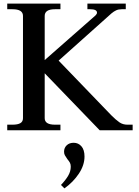

<svg xmlns="http://www.w3.org/2000/svg" viewBox="-20 -720 769 1061"><path d="M713 -31V0H531L227 -315V-67Q227 -31 284 -31H314V0H20V-31H49Q78 -31 92.5 -39.5Q107 -48 107 -67V-632Q107 -669 49 -669H20V-700H314V-669H284Q227 -669 227 -632V-388L508 -635Q516 -643 516 -650Q516 -669 478 -669H463V-700H675V-669H653Q635 -669 622 -663Q609 -657 596 -646L304 -385L595 -83Q621 -57 640 -44Q659 -31 684 -31ZM447 145Q447 193 415.5 240Q384 287 336 321L317 302Q342 276 356.5 251.5Q371 227 371 201Q371 188 366.5 179.5Q362 171 352 159Q343 146 338.5 138Q334 130 334 118Q334 97 348.5 83Q363 69 387 69Q413 69 430 88.5Q447 108 447 145Z"/></svg>

Font: Taviraj Medium
Style: Regular
Weight: 500
Designer: Katatrad Team
Foundry: CadsonDemak
Version: Version 1.001